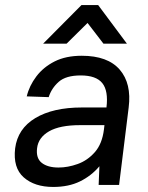

<svg xmlns="http://www.w3.org/2000/svg" viewBox="-20 -732 585 761"><path d="M303 -712H369L483 -559H390L327 -641L244 -559H151ZM191 9Q117 9 74 -29Q31 -67 40 -144Q50 -222 120 -264Q190 -306 304 -306H402Q410 -372 385.5 -402.5Q361 -433 300 -433Q241 -433 212.5 -407.5Q184 -382 173 -347L86 -350Q96 -392 124 -429Q152 -466 196.5 -488.5Q241 -511 304 -511Q407 -511 454.5 -456Q502 -401 490 -306L452 1H371L374 -73Q342 -35 297 -13Q252 9 191 9ZM212 -68Q249 -68 288 -82Q327 -96 356 -129Q385 -162 392 -219L394 -236H298Q217 -236 174.5 -211.5Q132 -187 127 -145Q122 -105 145.5 -86.5Q169 -68 212 -68Z"/></svg>

Font: Haskoy Medium
Style: Italic
Weight: 500
Designer: Ertekin Erdin
Foundry: Ertekin Erdin
Version: Version 2.000; ttfautohint (v1.8.4.7-5d5b)